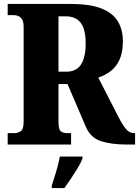

<svg xmlns="http://www.w3.org/2000/svg" viewBox="-20 -734 706 975"><path d="M19 0V-58H53Q69 -58 84.5 -67Q100 -76 100 -115V-598Q100 -624 91.5 -636.5Q83 -649 72 -653Q61 -657 53 -657H19V-714H338Q437 -714 495 -691Q553 -668 578.5 -625.5Q604 -583 604 -525Q604 -468 587 -431Q570 -394 541.5 -372.5Q513 -351 479 -340L580 -143Q603 -98 620.5 -78Q638 -58 659 -58H666V0H624Q547 0 493.5 -17Q440 -34 416 -90L323 -307H277V-115Q277 -76 289 -67Q301 -58 320 -58H341V0ZM317 -370Q368 -370 391.5 -406.5Q415 -443 415 -514Q415 -586 389.5 -618.5Q364 -651 315 -651H277V-370ZM243 208Q249 189 257.5 162.5Q266 136 273 109Q280 82 284 61H399V71Q391 92 375 118.5Q359 145 341 172Q323 199 307 221H243Z"/></svg>

Font: Noto Serif Condensed Black
Style: Regular
Weight: 900
Width: 3
Designer: Monotype Design Team
Foundry: Monotype Imaging Inc.
Version: Version 2.015; ttfautohint (v1.8.4.7-5d5b)